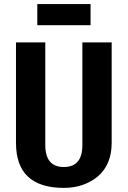

<svg xmlns="http://www.w3.org/2000/svg" viewBox="-20 -907 623 937"><path d="M292 10Q176 10 117 -44.5Q58 -99 58 -210V-700H201V-199Q201 -146 223.5 -119Q246 -92 292 -92Q382 -92 382 -199V-700H525V-210Q525 -157 508 -116Q491 -75 459 -47.5Q427 -20 384.5 -5Q342 10 292 10ZM422 -887V-784H162V-887Z"/></svg>

Font: Pathway Extreme Condensed
Style: Bold
Weight: 700
Width: 3
Version: Version 1.001;gftools[0.9.26]